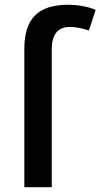

<svg xmlns="http://www.w3.org/2000/svg" viewBox="-20 -785 421 805"><path d="M353 -657 381 -744Q328 -765 265 -765Q171 -765 126.5 -720Q82 -675 82 -581V0H197V-578Q197 -672 273 -672Q308 -672 353 -657Z"/></svg>

Font: OpenSansMMV
Style: Semibold
Weight: 600
Designer: Steve Matteson
Foundry: Ascender Corporation
Version: Version 6.000